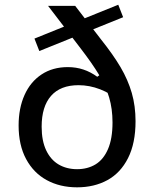

<svg xmlns="http://www.w3.org/2000/svg" viewBox="-20 -790 660 822"><path d="M560.3 -271.3Q560.3 -176.8 528.2 -113.2Q496.2 -49.7 439.8 -18.8Q383.3 12 310 12Q236.7 12 180.2 -18.8Q123.7 -49.5 91.7 -109.2Q59.7 -168.8 59.7 -252.8Q59.7 -326.7 85 -383.2Q110.3 -439.8 157.8 -471.2Q205.3 -502.7 270.2 -502.7Q305.8 -502.7 336.9 -492.3Q368 -482 396.3 -461.3L428.5 -484.3L492.2 -356.3Q454.8 -389.8 408.9 -407.6Q363 -425.3 316.3 -425.3Q238.8 -425.3 198.6 -379.6Q158.3 -333.8 158.3 -247.8Q158.3 -187 177.8 -146.2Q197.3 -105.5 231.4 -85.6Q265.5 -65.7 310 -65.7Q355 -65.7 388.9 -86.2Q422.8 -106.7 442.2 -151.3Q461.7 -196 461.7 -265.7Q461.7 -324.3 447.2 -373Q432.8 -421.7 404 -469.7Q375.2 -517.7 324.5 -583.7L185.7 -765H301.8L412.8 -620.8Q464.3 -556.3 496.2 -502.2Q528 -448 544.2 -392Q560.3 -336 560.3 -271.3ZM507.2 -716.3 148.3 -571.5 127.5 -624.8 486.3 -769.7Z"/></svg>

Font: Monaspace Neon Var ExtraLight
Style: Regular
Weight: 200
Designer: Riley Cran and the Lettermatic Team
Version: Version 1.200 (Monaspace Neon Var)